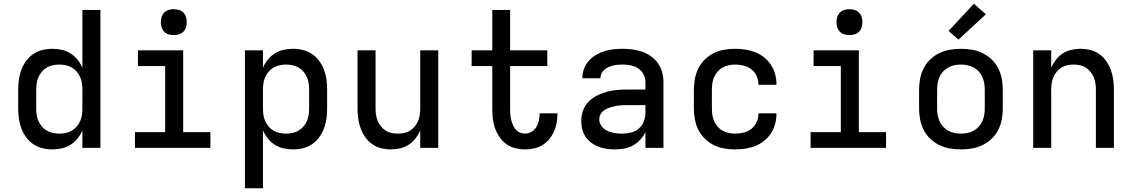

<svg xmlns="http://www.w3.org/2000/svg" viewBox="-20 -788 6040 1023"><path d="M259 8Q232 8 205.5 1.5Q179 -5 157 -20Q135 -35 119 -57Q103 -79 93.5 -104.5Q84 -130 80.5 -156.5Q77 -183 77 -210V-310Q77 -337 80.5 -363.5Q84 -390 93.5 -415.5Q103 -441 119 -463Q135 -485 157 -500Q179 -515 205.5 -521.5Q232 -528 259 -528Q284 -528 309 -522.5Q334 -517 355.5 -503.5Q377 -490 393 -470Q409 -450 419 -427V-735H515V0H419V-93Q409 -70 393 -50Q377 -30 355.5 -16.5Q334 -3 309 2.5Q284 8 259 8ZM296 -76Q313 -76 330 -79.5Q347 -83 362 -91.5Q377 -100 388.5 -113.5Q400 -127 407 -142.5Q414 -158 416.5 -175.5Q419 -193 419 -210V-310Q419 -327 416.5 -344.5Q414 -362 407 -377.5Q400 -393 388.5 -406.5Q377 -420 362 -428.5Q347 -437 330 -440.5Q313 -444 296 -444Q279 -444 262 -440.5Q245 -437 230 -428.5Q215 -420 203.5 -406.5Q192 -393 185 -377.5Q178 -362 175.5 -344.5Q173 -327 173 -310V-210Q173 -193 175.5 -175.5Q178 -158 185 -142.5Q192 -127 203.5 -113.5Q215 -100 230 -91.5Q245 -83 262 -79.5Q279 -76 296 -76Z M699 0V-84H860V-436H715V-520H956V-84H1101V0ZM906 -601Q892 -601 878.5 -605Q865 -609 855 -619Q845 -629 841 -642.5Q837 -656 837 -670Q837 -684 841 -697.5Q845 -711 855 -721Q865 -731 878.5 -735Q892 -739 906 -739Q920 -739 933.5 -735Q947 -731 957 -721Q967 -711 971 -697.5Q975 -684 975 -670Q975 -656 971 -642.5Q967 -629 957 -619Q947 -609 933.5 -605Q920 -601 906 -601Z M1285 215V-520H1381V-427Q1391 -450 1407 -470Q1423 -490 1444.5 -503.5Q1466 -517 1491 -522.5Q1516 -528 1541 -528Q1568 -528 1594.5 -521.5Q1621 -515 1643 -500Q1665 -485 1681 -463Q1697 -441 1706.5 -415.5Q1716 -390 1719.5 -363.5Q1723 -337 1723 -310V-210Q1723 -183 1719.5 -156.5Q1716 -130 1706.5 -104.5Q1697 -79 1681 -57Q1665 -35 1643 -20Q1621 -5 1594.5 1.5Q1568 8 1541 8Q1516 8 1491 2.5Q1466 -3 1444.5 -16.5Q1423 -30 1407 -50Q1391 -70 1381 -93V215ZM1504 -76Q1521 -76 1538 -79.5Q1555 -83 1570 -91.5Q1585 -100 1596.5 -113.5Q1608 -127 1615 -142.5Q1622 -158 1624.5 -175.5Q1627 -193 1627 -210V-310Q1627 -327 1624.5 -344.5Q1622 -362 1615 -377.5Q1608 -393 1596.5 -406.5Q1585 -420 1570 -428.5Q1555 -437 1538 -440.5Q1521 -444 1504 -444Q1487 -444 1470 -440.5Q1453 -437 1438 -428.5Q1423 -420 1411.5 -406.5Q1400 -393 1393 -377.5Q1386 -362 1383.5 -344.5Q1381 -327 1381 -310V-210Q1381 -193 1383.5 -175.5Q1386 -158 1393 -142.5Q1400 -127 1411.5 -113.5Q1423 -100 1438 -91.5Q1453 -83 1470 -79.5Q1487 -76 1504 -76Z M2063 8Q2036 8 2010 1.5Q1984 -5 1962.5 -20.5Q1941 -36 1925.5 -58Q1910 -80 1901 -105.5Q1892 -131 1888.5 -157Q1885 -183 1885 -210V-520H1981V-210Q1981 -193 1983.5 -176Q1986 -159 1992.5 -143.5Q1999 -128 2010 -114.5Q2021 -101 2035 -92Q2049 -83 2066 -79.5Q2083 -76 2100 -76Q2117 -76 2134 -79.5Q2151 -83 2165 -92Q2179 -101 2190 -114.5Q2201 -128 2207.5 -143.5Q2214 -159 2216.5 -176Q2219 -193 2219 -210V-520H2315V0H2219V-92Q2209 -70 2193.5 -50Q2178 -30 2157 -16.5Q2136 -3 2111.5 2.5Q2087 8 2063 8Z M2777 8Q2751 8 2725 1.5Q2699 -5 2678 -20Q2657 -35 2642 -57Q2627 -79 2618 -103.5Q2609 -128 2606 -154Q2603 -180 2603 -206V-436H2493V-520H2603V-735H2698V-520H2896V-436H2698V-206Q2698 -192 2699 -178Q2700 -164 2703.5 -150Q2707 -136 2712.5 -123Q2718 -110 2727 -99Q2736 -88 2749.5 -82Q2763 -76 2777 -76Q2795 -76 2811.5 -85.5Q2828 -95 2837.5 -110.5Q2847 -126 2851 -144.5Q2855 -163 2855 -181V-184H2950V-179Q2950 -155 2945.5 -131Q2941 -107 2931 -85.5Q2921 -64 2905.5 -45.5Q2890 -27 2869 -14.5Q2848 -2 2824.5 3Q2801 8 2777 8Z M3258 8Q3236 8 3213.5 5Q3191 2 3170.5 -5.5Q3150 -13 3131.5 -26.5Q3113 -40 3100.5 -58.5Q3088 -77 3082.5 -98.5Q3077 -120 3077 -142Q3077 -170 3086 -197Q3095 -224 3114.5 -244.5Q3134 -265 3159 -278Q3184 -291 3211 -298.5Q3238 -306 3266 -308.5Q3294 -311 3321 -311H3419V-348Q3419 -370 3409.5 -390Q3400 -410 3382 -422.5Q3364 -435 3342.5 -439.5Q3321 -444 3299 -444Q3286 -444 3273 -443Q3260 -442 3247.5 -439Q3235 -436 3223 -431Q3211 -426 3201 -417.5Q3191 -409 3185 -397Q3179 -385 3179 -372V-371H3083V-374Q3083 -399 3092 -422.5Q3101 -446 3117.5 -464.5Q3134 -483 3155.5 -495.5Q3177 -508 3201 -515.5Q3225 -523 3249.5 -525.5Q3274 -528 3299 -528Q3325 -528 3351.5 -524.5Q3378 -521 3403 -512Q3428 -503 3450 -487Q3472 -471 3487 -449Q3502 -427 3508.5 -401Q3515 -375 3515 -348V0H3419V-84Q3408 -62 3391 -43.5Q3374 -25 3352.5 -13Q3331 -1 3306.5 3.5Q3282 8 3258 8ZM3295 -76Q3319 -76 3342.5 -82Q3366 -88 3384 -103.5Q3402 -119 3410.5 -142Q3419 -165 3419 -189V-228H3321Q3306 -228 3290.5 -227Q3275 -226 3260 -223Q3245 -220 3230.5 -215.5Q3216 -211 3202.5 -203Q3189 -195 3181 -181.5Q3173 -168 3173 -152Q3173 -132 3185.5 -115.5Q3198 -99 3216.5 -90.5Q3235 -82 3255 -79Q3275 -76 3295 -76Z M3897 8Q3868 8 3838.5 3Q3809 -2 3783 -15Q3757 -28 3735.5 -49Q3714 -70 3701 -96Q3688 -122 3682.5 -151.5Q3677 -181 3677 -210V-310Q3677 -339 3682.5 -368.5Q3688 -398 3701 -424Q3714 -450 3735.5 -471Q3757 -492 3783 -505Q3809 -518 3838.5 -523Q3868 -528 3897 -528Q3924 -528 3951 -524Q3978 -520 4003.5 -510Q4029 -500 4050.5 -483Q4072 -466 4087 -443.5Q4102 -421 4109.5 -394.5Q4117 -368 4117 -341V-336H4021V-339Q4021 -362 4011 -383.5Q4001 -405 3983 -419Q3965 -433 3942.5 -438.5Q3920 -444 3897 -444Q3880 -444 3863 -440.5Q3846 -437 3830.5 -428.5Q3815 -420 3803.5 -406.5Q3792 -393 3785 -377.5Q3778 -362 3775.5 -344.5Q3773 -327 3773 -310V-210Q3773 -193 3775.5 -175.5Q3778 -158 3785 -142.5Q3792 -127 3803.5 -113.5Q3815 -100 3830.5 -91.5Q3846 -83 3863 -79.5Q3880 -76 3897 -76Q3920 -76 3942.5 -81.5Q3965 -87 3983 -101Q4001 -115 4011 -136.5Q4021 -158 4021 -181V-184H4117V-179Q4117 -152 4109.5 -125.5Q4102 -99 4087 -76.5Q4072 -54 4050.5 -37Q4029 -20 4003.5 -10Q3978 0 3951 4Q3924 8 3897 8Z M4299 0V-84H4460V-436H4315V-520H4556V-84H4701V0ZM4506 -601Q4492 -601 4478.5 -605Q4465 -609 4455 -619Q4445 -629 4441 -642.5Q4437 -656 4437 -670Q4437 -684 4441 -697.5Q4445 -711 4455 -721Q4465 -731 4478.5 -735Q4492 -739 4506 -739Q4520 -739 4533.5 -735Q4547 -731 4557 -721Q4567 -711 4571 -697.5Q4575 -684 4575 -670Q4575 -656 4571 -642.5Q4567 -629 4557 -619Q4547 -609 4533.5 -605Q4520 -601 4506 -601Z M5100 8Q5070 8 5041 3Q5012 -2 4985 -15Q4958 -28 4936.5 -48.5Q4915 -69 4901.5 -95.5Q4888 -122 4882.5 -151Q4877 -180 4877 -210V-310Q4877 -340 4882.5 -369Q4888 -398 4901.5 -424.5Q4915 -451 4936.5 -471.5Q4958 -492 4985 -505Q5012 -518 5041 -523Q5070 -528 5100 -528Q5130 -528 5159 -523Q5188 -518 5215 -505Q5242 -492 5263.5 -471.5Q5285 -451 5298.5 -424.5Q5312 -398 5317.5 -369Q5323 -340 5323 -310V-210Q5323 -180 5317.5 -151Q5312 -122 5298.5 -95.5Q5285 -69 5263.5 -48.5Q5242 -28 5215 -15Q5188 -2 5159 3Q5130 8 5100 8ZM5100 -76Q5118 -76 5135 -79.5Q5152 -83 5167.5 -91.5Q5183 -100 5195 -113Q5207 -126 5214 -142Q5221 -158 5224 -175Q5227 -192 5227 -210V-310Q5227 -328 5224 -345Q5221 -362 5214 -378Q5207 -394 5195 -407Q5183 -420 5167.5 -428.5Q5152 -437 5135 -440.5Q5118 -444 5100 -444Q5082 -444 5065 -440.5Q5048 -437 5032.5 -428.5Q5017 -420 5005 -407Q4993 -394 4986 -378Q4979 -362 4976 -345Q4973 -328 4973 -310V-210Q4973 -192 4976 -175Q4979 -158 4986 -142Q4993 -126 5005 -113Q5017 -100 5032.5 -91.5Q5048 -83 5065 -79.5Q5082 -76 5100 -76ZM5087 -577 5034 -623 5169 -768 5233 -712Z M5485 0V-520H5581V-428Q5591 -450 5606.5 -470Q5622 -490 5643 -503.5Q5664 -517 5688.5 -522.5Q5713 -528 5737 -528Q5764 -528 5790 -521.5Q5816 -515 5837.5 -499.5Q5859 -484 5874.5 -462Q5890 -440 5899 -414.5Q5908 -389 5911.5 -363Q5915 -337 5915 -310V0H5819V-310Q5819 -327 5816.5 -344Q5814 -361 5807.5 -376.5Q5801 -392 5790 -405.5Q5779 -419 5765 -428Q5751 -437 5734 -440.5Q5717 -444 5700 -444Q5683 -444 5666 -440.5Q5649 -437 5635 -428Q5621 -419 5610 -405.5Q5599 -392 5592.5 -376.5Q5586 -361 5583.5 -344Q5581 -327 5581 -310V0Z"/></svg>

Font: Iosevka Fixed Curly Md Ex
Style: Regular
Weight: 500
Width: 7
Monospace: yes
Designer: Belleve Invis
Foundry: Belleve Invis
Version: Version 30.1.2